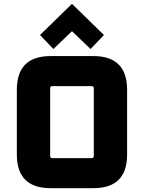

<svg xmlns="http://www.w3.org/2000/svg" viewBox="-20 -983 752 1003"><path d="M68 -176V-514Q68 -690 244 -690H468Q644 -690 644 -514V-176Q644 0 468 0H244Q68 0 68 -176ZM242 -168Q242 -157 253 -157H459Q470 -157 470 -168V-522Q470 -533 459 -533H253Q242 -533 242 -522ZM189 -800 356 -963 523 -800 453 -727 356 -820 259 -727Z"/></svg>

Font: Oxanium ExtraBold
Style: Regular
Weight: 800
Designer: Severin Meyer
Version: Version 2.000